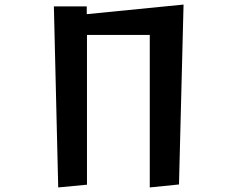

<svg xmlns="http://www.w3.org/2000/svg" viewBox="-20 -808 1040 841"><path d="M636 13V-655H361V1L235 13L216 -780H360V-746L784 -788L764 0Z"/></svg>

Font: RocknRoll One
Style: Regular
Weight: 400
Designer: Fontworks Inc.
Foundry: Fontworks Inc.
Version: Version 1.100